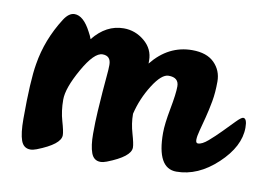

<svg xmlns="http://www.w3.org/2000/svg" viewBox="-61 -592 972 701"><g transform="rotate(10 424.5 -241.5)"><path d="M578 -304Q578 -337 540 -337Q514 -337 482 -286.5Q450 -236 436 -178V-176Q436 -142 446.5 -106Q457 -70 457 -56Q457 -22 372 11Q359 16 349 16Q324 16 314.5 -10Q305 -36 305 -80.5Q305 -125 307.5 -164.5Q310 -204 312.5 -237.5Q315 -271 317.5 -296.5Q320 -322 320 -338Q320 -372 289 -372Q258 -372 217 -299.5Q176 -227 176 -184.5Q176 -142 186.5 -106Q197 -70 197 -56Q197 -22 112 11Q99 16 89 16Q64 16 54.5 -10Q45 -36 45 -90Q45 -232 56 -295Q71 -388 124 -471Q142 -499 163 -499Q196 -499 224 -445Q232 -431 236 -419Q284 -479 349 -479Q392 -479 426 -450.5Q460 -422 460 -379V-368Q521 -444 609 -444Q663 -444 691 -416Q719 -388 719 -347Q719 -306 713 -273Q707 -240 699.5 -211Q692 -182 686 -159.5Q680 -137 680 -124.5Q680 -112 688 -112Q703 -112 725 -131Q747 -150 769 -172.5Q791 -195 809.5 -214Q828 -233 835 -233Q849 -233 849 -199Q849 -129 778.5 -63Q708 3 628 3Q556 3 556 -128Q556 -161 567 -219Q578 -277 578 -304Z"/></g></svg>

Font: Leckerli One
Style: Regular
Weight: 400
Version: Version 1.001